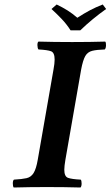

<svg xmlns="http://www.w3.org/2000/svg" viewBox="-20 -832 492 854"><path d="M294 -697Q276 -725 254 -748Q232 -771 209 -792L232 -812Q259 -799 280.5 -785.5Q302 -772 324 -753Q355 -773 380.5 -786.5Q406 -800 437 -812L452 -792Q421 -770 392.5 -746.5Q364 -723 337 -697ZM271 -122Q266 -93 266 -77Q266 -47 282.5 -41Q299 -35 339 -33Q343 -29 343 -16Q343 -3 338 2Q301 1 266.5 0.5Q232 0 188 0Q145 0 111.5 0.5Q78 1 41 2Q37 -3 37 -16Q37 -29 42 -33Q78 -35 98 -39.5Q118 -44 129.5 -62.5Q141 -81 148 -122L218 -523Q223 -550 223 -567Q223 -598 207 -604Q191 -610 151 -612Q147 -617 146.5 -630Q146 -643 151 -647Q189 -646 223 -645.5Q257 -645 301 -645Q344 -645 377.5 -645.5Q411 -646 448 -647Q452 -643 451.5 -630Q451 -617 446 -612Q411 -611 390.5 -606Q370 -601 359.5 -583Q349 -565 341 -523Z"/></svg>

Font: Libertinus Serif Semibold Italic
Style: Regular
Weight: 600
Italic angle: -11.5°
Designer: Philipp H. Poll, Khaled Hosny
Foundry: Caleb Maclennan
Version: Version 7.051;RELEASE